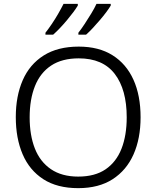

<svg xmlns="http://www.w3.org/2000/svg" viewBox="-20 -967 812 997"><path d="M710 -358Q710 -248 673.5 -165.5Q637 -83 565 -36.5Q493 10 386 10Q277 10 205 -36.5Q133 -83 97.5 -166Q62 -249 62 -359Q62 -468 98 -550.5Q134 -633 207 -679Q280 -725 389 -725Q493 -725 564.5 -680Q636 -635 673 -553Q710 -471 710 -358ZM134 -358Q134 -265 161 -196Q188 -127 244.5 -88.5Q301 -50 386 -50Q473 -50 528.5 -88Q584 -126 611 -195Q638 -264 638 -358Q638 -502 576 -583Q514 -664 389 -664Q302 -664 245.5 -626.5Q189 -589 161.5 -520Q134 -451 134 -358ZM555 -938Q546 -923 531.5 -903.5Q517 -884 498.5 -862.5Q480 -841 462 -821.5Q444 -802 427 -787H387V-797Q402 -816 419.5 -842.5Q437 -869 454 -897Q471 -925 481 -947H555ZM384 -938Q375 -923 360.5 -903.5Q346 -884 328 -862.5Q310 -841 291.5 -821.5Q273 -802 256 -787H216V-797Q231 -816 249 -842.5Q267 -869 283 -897Q299 -925 310 -947H384Z"/></svg>

Font: Noto Sans Syriac Eastern Light
Style: Regular
Weight: 300
Designer: Patrick Giasson and the Monotype Design Team
Foundry: Monotype Imaging Inc.
Version: Version 3.001